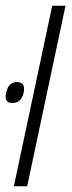

<svg xmlns="http://www.w3.org/2000/svg" viewBox="-44 -650 252 670"><path d="M4.4 0 138.2 -629.9H184.6L50.8 0ZM15.1 -363.8Q40 -363.8 40 -339.8Q40 -334 38.6 -326.7Q30.3 -290.5 -0.5 -290.5Q-24.4 -290.5 -24.4 -313Q-24.4 -318.8 -22.5 -326.7Q-14.6 -363.8 15.1 -363.8Z"/></svg>

Font: Open Sans Hebrew Condensed Light
Style: Italic
Weight: 300
Width: 3
Italic angle: -12°
Foundry: Ascender Corporation, Yanek Iontef
Version: Version 2.001;PS 002.001;hotconv 1.0.70;makeotf.lib2.5.58329